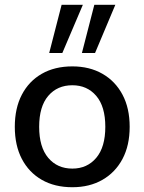

<svg xmlns="http://www.w3.org/2000/svg" viewBox="-20 -775 605 804"><path d="M283 9Q209 9 155 -22Q101 -53 71.5 -109.5Q42 -166 42 -244Q42 -322 71.5 -378.5Q101 -435 155 -466Q209 -497 283 -497Q355 -497 409 -466Q463 -435 493 -378.5Q523 -322 523 -244Q523 -166 493 -109.5Q463 -53 409 -22Q355 9 283 9ZM283 -69Q345 -69 383 -114Q421 -159 421 -244Q421 -329 383 -373.5Q345 -418 283 -418Q220 -418 182 -373.5Q144 -329 144 -244Q144 -159 182 -114Q220 -69 283 -69ZM323 -553 375 -755H463L378 -553ZM186 -553 238 -755H327L241 -553Z"/></svg>

Font: Nunito Sans SemiBold
Style: Regular
Weight: 600
Designer: Vernon Adams
Foundry: Vernon Adams
Version: Version 3.101; ttfautohint (v1.8.4.7-5d5b);gftools[0.9.27]